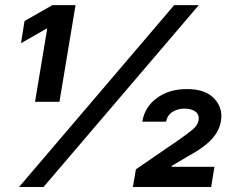

<svg xmlns="http://www.w3.org/2000/svg" viewBox="-20 -748 924 768"><path d="M56.2 0 676.8 -727.5H775.2L154.1 0ZM120.1 -340.8 168.9 -633.6H166.2L64.1 -575.2L78.1 -663.9L189.8 -727.5H282.2L217.8 -340.8ZM511.5 0 523.6 -70.7 701.4 -192.8Q729.3 -212.6 749.9 -229.3Q770.4 -246 774.4 -266.6Q778 -289.1 762.1 -301.3Q746.1 -313.5 717.8 -313.5Q691.4 -313.5 670.6 -300.8Q649.7 -288.1 644.3 -261.3H549.2Q558.4 -319.7 607.6 -355.9Q656.7 -392.1 728.1 -391.6Q799.9 -392.1 835.7 -355Q871.6 -318 864.3 -266.6Q860.8 -241.9 847.5 -218.7Q834.1 -195.4 806.6 -172Q779.1 -148.6 732 -123L667.6 -84.8L666.4 -80.7H837.7L824.6 0Z"/></svg>

Font: Inter Tight
Style: Italic
Weight: 400
Italic angle: -9.39999°
Designer: Rasmus Andersson
Foundry: rsms
Version: Version 3.002